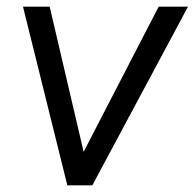

<svg xmlns="http://www.w3.org/2000/svg" viewBox="-20 -556 584 576"><path d="M182 0 49 -536H129L239 -66H213L456 -536H544L257 0Z"/></svg>

Font: Plus Jakarta Sans
Style: Italic
Weight: 400
Italic angle: -8°
Designer: Gumpita Rahayu
Foundry: Tokotype
Version: Version 2.006